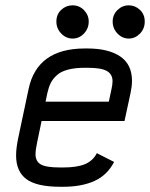

<svg xmlns="http://www.w3.org/2000/svg" viewBox="-20 -696 569 728"><path d="M468.3 -549.8Q443.8 -549.8 425.5 -568.8Q407.2 -587.9 407.2 -614.3Q407.2 -640.1 425.5 -658Q443.8 -675.8 468.3 -675.8Q492.2 -675.8 510.5 -658.7Q528.8 -641.6 528.8 -614.3Q528.8 -586.9 510.5 -568.4Q492.2 -549.8 468.3 -549.8ZM316.4 -614.3Q316.4 -587.9 298.3 -568.8Q280.3 -549.8 255.4 -549.8Q230.5 -549.8 212.2 -568.8Q193.8 -587.9 193.8 -614.3Q193.8 -641.6 212.2 -658.7Q230.5 -675.8 254.9 -675.8Q280.8 -675.8 298.6 -657.5Q316.4 -639.2 316.4 -614.3ZM312 -439H301.8Q264.2 -439 237.5 -431.9Q210.9 -424.8 195.6 -410.9Q180.2 -397 172.4 -381.3Q164.6 -365.7 159.7 -343.8L152.8 -310.5H392.6L402.8 -358.4Q406.7 -375.5 406.7 -388.2Q406.7 -414.1 385.7 -426.5Q364.7 -439 312 -439ZM208.5 12.2Q119.1 12.2 80.1 -16.8Q41 -45.9 41 -106.4Q41 -133.3 48.8 -171.4L88.4 -358.4Q120.6 -512.2 301.8 -512.2H312Q390.6 -512.2 435.5 -482.2Q480.5 -452.1 480.5 -389.2Q480.5 -369.6 475.1 -343.8L452.1 -237.3H137.7L121.1 -157.7Q114.7 -127.4 114.7 -111.3Q114.7 -84 134.8 -72.5Q154.8 -61 208.5 -61H218.8Q272.5 -61 302.5 -73.7Q332.5 -86.4 347.2 -115.2L412.6 -82Q386.7 -31.7 338.1 -9.8Q289.6 12.2 218.8 12.2Z"/></svg>

Font: Anka/Coder Condensed
Style: Italic
Weight: 400
Width: 4
Italic angle: -12°
Monospace: yes
Version: Version 001.100